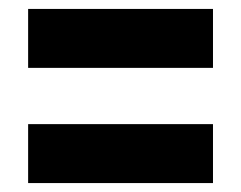

<svg xmlns="http://www.w3.org/2000/svg" viewBox="-20 -505 540 430"><path d="M43 -353V-485H457V-353ZM43 -95V-227H457V-95Z"/></svg>

Font: Radio Canada Condensed
Style: Bold
Weight: 700
Width: 3
Designer: Charles Daoud, Etienne Aubert Bonn, Alexandre Saumier Demers, Jacques Le Bailly
Foundry: Radio-Canada
Version: Version 2.104; ttfautohint (v1.8.4.7-5d5b);gftools[0.9.28.de